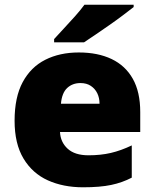

<svg xmlns="http://www.w3.org/2000/svg" viewBox="-20 -786 658 816"><path d="M315 -563Q396 -563 454.5 -535Q513 -507 544.5 -451Q576 -395 576 -310V-225H235Q237 -182 267.5 -154Q298 -126 356 -126Q408 -126 451 -136Q494 -146 540 -168V-31Q500 -10 452.5 0Q405 10 333 10Q249 10 183.5 -19.5Q118 -49 80 -112Q42 -175 42 -273Q42 -373 76.5 -437Q111 -501 172.5 -532Q234 -563 315 -563ZM322 -433Q288 -433 265.5 -412Q243 -391 239 -345H403Q403 -370 393.5 -389.5Q384 -409 366 -421Q348 -433 322 -433ZM548 -756Q530 -742 503 -721.5Q476 -701 445 -679.5Q414 -658 385.5 -638.5Q357 -619 337 -606H210V-620Q227 -639 251 -664.5Q275 -690 299 -717Q323 -744 339 -766H548Z"/></svg>

Font: Noto Sans Devanagari Black
Style: Regular
Weight: 900
Version: Version 2.003